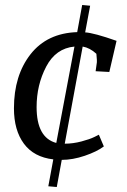

<svg xmlns="http://www.w3.org/2000/svg" viewBox="-20 -709 509 771"><path d="M36 -274Q36 -406 102.5 -491Q169 -576 290 -580L310 -689L342 -686L322 -579Q357 -577 448 -545L419 -420L364 -423L369 -459Q369 -462 369 -468.5Q369 -475 367 -493Q341 -517 312 -522L240 -132Q273 -132 307 -141Q341 -150 359 -159L377 -168L397 -121Q369 -100 320.5 -83.5Q272 -67 228 -67L208 42L174 39L194 -69Q116 -78 76 -132Q36 -186 36 -274ZM127 -279Q127 -156 206 -135L279 -522Q204 -515 165.5 -441.5Q127 -368 127 -279Z"/></svg>

Font: Andada SC
Style: Italic
Weight: 400
Italic angle: -8.29999°
Designer: Carolina Giovagnoli
Foundry: Carolina Giovagnoli
Version: Version 1.003